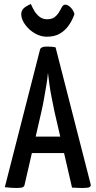

<svg xmlns="http://www.w3.org/2000/svg" viewBox="-20 -935 477 957"><path d="M61 2Q53 2 36.5 1Q20 0 4 -2L179 -686Q182 -703 214 -703Q226 -703 237.5 -702Q249 -701 257 -699L432 -16Q434 -7 426.5 -2.5Q419 2 392 2Q383 2 369.5 1.5Q356 1 339 0L251 -381Q245 -412 238 -446Q231 -480 226.5 -513Q222 -546 219 -572Q217 -546 211.5 -513Q206 -480 200 -446Q194 -412 187 -381L103 -16Q102 -7 95 -2.5Q88 2 61 2ZM110 -172V-254H345V-172ZM214 -752Q189 -752 166 -762.5Q143 -773 125 -790Q107 -807 96.5 -826.5Q86 -846 86 -864Q86 -881 97 -892.5Q108 -904 134 -915Q140 -900 150.5 -882Q161 -864 177 -851.5Q193 -839 215 -839Q237 -839 250.5 -848.5Q264 -858 273 -872.5Q282 -887 289 -901Q298 -915 311.5 -911Q325 -907 336.5 -893Q348 -879 351 -864Q340 -833 322 -807.5Q304 -782 277.5 -767Q251 -752 214 -752Z"/></svg>

Font: Yanone Kaffeesatz Medium
Style: Regular
Weight: 500
Designer: Yanone (Cyrillic: Daniel Pouzeot, Huerta Tipografica, and Cyreal)
Foundry: Yanone
Version: Version 2.003